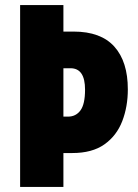

<svg xmlns="http://www.w3.org/2000/svg" viewBox="-20 -734 540 754"><path d="M482 -383Q482 -315 460 -258Q438 -201 390 -167Q342 -133 264 -133H229V0H59V-714H229V-610H269Q376 -610 429 -551Q482 -492 482 -383ZM247 -276Q278 -276 296 -300.5Q314 -325 314 -382Q314 -466 257 -466H229V-276Z"/></svg>

Font: Noto Sans Gujarati UI ExtraCondensed Black
Style: Regular
Weight: 900
Width: 2
Designer: Jelle Bosma - Monotype Design Team, Universal Thirst
Foundry: Monotype Imaging Inc.
Version: Version 2.106; ttfautohint (v1.8.4.7-5d5b)